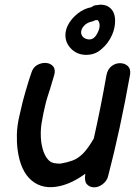

<svg xmlns="http://www.w3.org/2000/svg" viewBox="-20 -799 597 819"><path d="M379 0Q399 1 417.5 -13Q436 -27 441 -47Q493 -246 535 -482Q538 -505 525.5 -517Q513 -529 493 -529.5Q473 -530 456 -517Q439 -504 434 -478Q410 -341 380 -208Q355 -165 334 -144Q313 -123 290 -114.5Q267 -106 238 -101Q206 -101 194 -110Q165 -132 156 -193Q151 -235 157.5 -274.5Q164 -314 175 -359Q180 -379 194 -421Q207 -463 211 -478Q218 -502 207 -515.5Q196 -529 176.5 -530.5Q157 -532 138.5 -521.5Q120 -511 113 -486Q110 -479 103 -456Q96 -433 88.5 -407.5Q81 -382 77 -366Q71 -341 62 -301.5Q53 -262 52 -227Q51 -193 55 -161Q67 -69 115 -29Q164 12 238 -6Q289 -18 344 -58Q339 -27 350 -14Q361 -1 379 0ZM348 -565Q384 -565 410 -587Q442 -613 458 -650Q471 -679 471 -711Q471 -757 436 -774Q424 -779 411 -779H406L394 -777H392Q381 -777 371 -769Q338 -762 313 -742.5Q288 -723 273.5 -698.5Q259 -674 259 -649Q259 -615 284.5 -590Q310 -565 348 -565ZM357 -631Q342 -633 334 -641.5Q326 -650 326 -661Q326 -675 338 -688.5Q350 -702 371 -707Q381 -709 384 -712Q385 -713 389 -713H393L395 -714H396Q405 -705 405 -691Q405 -677 398 -663Q383 -628 357 -631Z"/></svg>

Font: Balsamiq Sans
Style: Italic
Weight: 400
Italic angle: -12°
Designer: Michael Angeles
Foundry: Balsamiq SRL
Version: Version 1.020; ttfautohint (v1.8.4.7-5d5b);gftools[0.9.26]